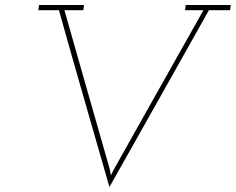

<svg xmlns="http://www.w3.org/2000/svg" viewBox="-20 -720 948 772"><path d="M137 -700 134 -679H217Q267 -500 318 -323Q369 -146 420 32Q520 -146 620 -323Q720 -500 820 -679H905L908 -700H727L724 -679H798Q707 -518 618 -359.5Q529 -201 439 -41L426 -15L421 -41Q375 -201 330 -359.5Q285 -518 239 -679H315L318 -700Z"/></svg>

Font: Josefin Slab ExtraLight
Style: Italic
Weight: 250
Italic angle: -12°
Designer: Santiago Orozco
Foundry: Typemade
Version: Version 2.100